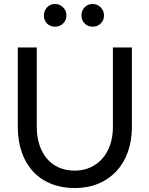

<svg xmlns="http://www.w3.org/2000/svg" viewBox="-20 -940 756 971"><path d="M70 0ZM647 -298Q647 -228 626.5 -171Q606 -114 568 -73.5Q530 -33 477 -11Q424 11 358 11Q292 11 238.5 -10.5Q185 -32 147.5 -72.5Q110 -113 90 -170Q70 -227 70 -298V-700H166V-298Q166 -248 179.5 -207Q193 -166 218 -137Q243 -108 278.5 -92.5Q314 -77 358 -77Q401 -77 436.5 -93Q472 -109 497.5 -138Q523 -167 537 -207.5Q551 -248 551 -298V-700H647ZM259 -805Q234 -805 218 -821Q202 -837 202 -862Q202 -886 218 -903Q234 -920 259 -920Q282 -920 299 -903Q316 -886 316 -862Q316 -837 299 -821Q282 -805 259 -805ZM449 -805Q425 -805 408.5 -821Q392 -837 392 -862Q392 -886 408 -903Q424 -920 449 -920Q472 -920 489 -903Q506 -886 506 -862Q506 -837 489 -821Q472 -805 449 -805Z"/></svg>

Font: Rosa Sans
Style: Regular
Weight: 400
Designer: Pentagram / MCKL
Foundry: Pentagram / MCKL
Version: Version 1.005;September 16, 2019;FontCreator 11.5.0.2425 64-